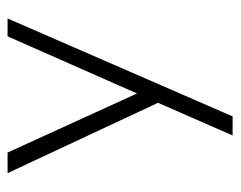

<svg xmlns="http://www.w3.org/2000/svg" viewBox="-82 -348 619 494"><g transform="rotate(-90 227.0 -101.5)"><path d="M125 188 209 -4 28 -391H81L233 -58L380 -391H426L174 188Z"/></g></svg>

Font: Synthetic Light
Style: Regular
Weight: 300
Designer: Santiago Orozco
Foundry: Typemade
Version: Version 2.000; ttfautohint (v1.8.4.7-5d5b)